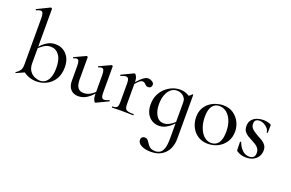

<svg xmlns="http://www.w3.org/2000/svg" viewBox="-118 -1174 2888 1904"><g transform="rotate(20 1326.5 -222.0)"><path d="M258 13Q217 13 178.5 -0.5Q140 -14 105 -44L158 -142Q158 -92 179.5 -62Q201 -32 231.5 -19Q262 -6 287 -6Q340 -6 369.5 -51Q399 -96 399 -178Q399 -270 364.5 -315Q330 -360 276 -360Q238 -360 205.5 -338.5Q173 -317 145 -289L137 -296Q158 -319 183 -343Q208 -367 240.5 -383Q273 -399 314 -399Q357 -399 393.5 -378.5Q430 -358 453 -317Q476 -276 476 -214Q476 -138 444 -87.5Q412 -37 362 -12Q312 13 258 13ZM39 5Q35 6 33 2Q31 -2 35 -4Q62 -22 76 -42.5Q90 -63 90 -103V-594Q90 -630 83 -646Q76 -662 58 -662Q43 -662 15 -649Q11 -647 9 -653Q7 -659 10 -660L141 -724Q144 -725 146 -725Q150 -725 154 -722Q158 -719 158 -715V-49Z M697 9Q646 9 616.5 -23.5Q587 -56 587 -114V-265Q587 -303 580.5 -320Q574 -337 557 -337Q544 -337 526 -328Q522 -326 519.5 -332Q517 -338 521 -339L639 -394Q641 -395 643 -395Q647 -395 651 -392Q655 -389 655 -385V-152Q655 -94 675.5 -66.5Q696 -39 738 -39Q774 -39 809.5 -60Q845 -81 870 -115L875 -104Q833 -48 789.5 -19.5Q746 9 697 9ZM919 -385V-110Q919 -76 926.5 -61Q934 -46 952 -46Q961 -46 972.5 -49.5Q984 -53 1001 -60Q1005 -62 1007.5 -56.5Q1010 -51 1007 -49L883 10Q881 11 878 11Q870 11 860.5 -11.5Q851 -34 851 -76V-265Q851 -303 844 -320Q837 -337 821 -337Q808 -337 789 -328Q786 -326 783.5 -332Q781 -338 785 -339L903 -394Q905 -395 907 -395Q910 -395 914.5 -392Q919 -389 919 -385Z M1158 -271 1152 -282Q1190 -328 1215 -352Q1240 -376 1258 -385.5Q1276 -395 1292 -395Q1313 -395 1334 -382Q1355 -369 1355 -349Q1355 -334 1345 -323.5Q1335 -313 1318 -313Q1302 -313 1292.5 -322Q1283 -331 1273.5 -339.5Q1264 -348 1248 -348Q1240 -348 1230 -343Q1220 -338 1203.5 -321.5Q1187 -305 1158 -271ZM1052 0Q1049 0 1049 -6Q1049 -12 1052 -12Q1088 -12 1099.5 -25.5Q1111 -39 1111 -81V-276Q1111 -308 1103.5 -323Q1096 -338 1078 -338Q1068 -338 1055 -334.5Q1042 -331 1025 -324Q1021 -322 1019 -327.5Q1017 -333 1020 -335L1143 -394Q1147 -395 1149 -395Q1158 -395 1169 -373Q1180 -351 1180 -310V-81Q1180 -53 1187.5 -38Q1195 -23 1215.5 -17.5Q1236 -12 1275 -12Q1278 -12 1278 -6Q1278 0 1275 0Q1249 0 1216 -1Q1183 -2 1146 -2Q1119 -2 1094.5 -1Q1070 0 1052 0Z M1562 281Q1500 281 1461 260Q1422 239 1422 206Q1422 184 1434 175.5Q1446 167 1459 167Q1478 167 1488.5 176.5Q1499 186 1507.5 200Q1516 214 1526.5 227.5Q1537 241 1554.5 250.5Q1572 260 1601 260Q1627 260 1649 247.5Q1671 235 1684.5 199Q1698 163 1698 94V-360Q1718 -367 1731 -373.5Q1744 -380 1756 -396Q1758 -398 1762 -396.5Q1766 -395 1766 -393V70Q1766 132 1742 179.5Q1718 227 1673 254Q1628 281 1562 281ZM1547 11Q1508 11 1474.5 -9Q1441 -29 1421 -67Q1401 -105 1401 -162Q1401 -218 1421 -262Q1441 -306 1474.5 -336.5Q1508 -367 1548 -383Q1588 -399 1628 -399Q1664 -399 1695.5 -386Q1727 -373 1749 -350L1698 -292Q1698 -318 1684.5 -337.5Q1671 -357 1649.5 -368Q1628 -379 1603 -379Q1565 -379 1537 -355Q1509 -331 1493.5 -289Q1478 -247 1478 -193Q1478 -118 1507 -73Q1536 -28 1586 -28Q1611 -28 1634.5 -39Q1658 -50 1678 -66.5Q1698 -83 1715 -100L1723 -93Q1701 -69 1675 -45Q1649 -21 1617.5 -5Q1586 11 1547 11Z M2066 13Q2005 13 1960.5 -16Q1916 -45 1892 -93.5Q1868 -142 1868 -198Q1868 -250 1887.5 -288Q1907 -326 1939 -350.5Q1971 -375 2009 -387Q2047 -399 2084 -399Q2146 -399 2190 -369Q2234 -339 2257.5 -292Q2281 -245 2281 -193Q2281 -130 2251 -83.5Q2221 -37 2172.5 -12Q2124 13 2066 13ZM2095 -6Q2144 -6 2171.5 -44.5Q2199 -83 2199 -162Q2199 -229 2179 -277.5Q2159 -326 2125.5 -352.5Q2092 -379 2050 -379Q2001 -379 1974.5 -341.5Q1948 -304 1948 -231Q1948 -168 1967 -116.5Q1986 -65 2019 -35.5Q2052 -6 2095 -6Z M2421 -329Q2421 -305 2433.5 -287.5Q2446 -270 2466 -257Q2486 -244 2508 -231Q2534 -218 2557.5 -203.5Q2581 -189 2596 -168Q2611 -147 2611 -113Q2611 -81 2595 -52.5Q2579 -24 2547 -6.5Q2515 11 2467 11Q2443 11 2419 5Q2395 -1 2369 -18Q2367 -20 2365 -23Q2363 -26 2363 -30L2361 -114Q2361 -117 2366.5 -117.5Q2372 -118 2373 -116Q2385 -83 2403.5 -58.5Q2422 -34 2445.5 -21Q2469 -8 2496 -8Q2524 -8 2540 -23Q2556 -38 2555 -68Q2555 -96 2541.5 -114.5Q2528 -133 2508 -145.5Q2488 -158 2466 -169Q2442 -181 2419 -195Q2396 -209 2381.5 -230Q2367 -251 2367 -285Q2367 -325 2387.5 -350Q2408 -375 2440 -386.5Q2472 -398 2506 -398Q2526 -398 2544 -394.5Q2562 -391 2582 -383Q2591 -379 2591 -372Q2591 -354 2590 -335Q2589 -316 2589 -294Q2589 -291 2583 -291Q2577 -291 2577 -294Q2577 -315 2561 -334Q2545 -353 2521 -365.5Q2497 -378 2471 -378Q2450 -378 2435.5 -367Q2421 -356 2421 -329Z"/></g></svg>

Font: Cormorant Infant Light Medium
Style: Regular
Weight: 500
Version: Version 4.001